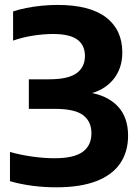

<svg xmlns="http://www.w3.org/2000/svg" viewBox="-20 -770 584 799"><path d="M214 9.5Q162.5 9.5 113.8 3Q65 -3.5 21.5 -16V-137.5Q64 -125.5 113.5 -118.5Q163 -111.5 207.5 -111.5Q287.5 -111.5 324 -138Q360.5 -164.5 360.5 -215.5Q360.5 -264.5 325.8 -290.8Q291 -317 208.5 -317H100V-440H184Q264 -440 298.8 -465.5Q333.5 -491 333.5 -537Q333.5 -582 301.8 -605.2Q270 -628.5 201.5 -628.5Q160 -628.5 116.2 -621.5Q72.5 -614.5 34.5 -601V-722.5Q58.5 -730.5 89.5 -736.8Q120.5 -743 154 -746.2Q187.5 -749.5 219 -749.5Q353.5 -749.5 421.2 -697.8Q489 -646 489 -551.5Q489 -484.5 450.8 -438.5Q412.5 -392.5 345 -378L345.5 -386Q426 -374 469.5 -328.2Q513 -282.5 513 -205.5Q513 -138.5 480.2 -90.2Q447.5 -42 381 -16.2Q314.5 9.5 214 9.5Z"/></svg>

Font: Encode Sans SC Condensed Thin
Style: Bold
Weight: 700
Version: Version 3.002